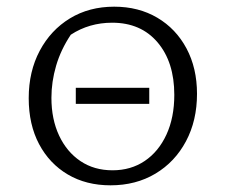

<svg xmlns="http://www.w3.org/2000/svg" viewBox="-20 -548 676 575"><path d="M311 7Q238 7 183 -25.5Q128 -58 97 -116.5Q66 -175 66 -254Q66 -334 99 -396Q132 -458 189.5 -493Q247 -528 322 -528Q395 -528 451 -495Q507 -462 538.5 -403Q570 -344 570 -267Q570 -187 537 -125Q504 -63 445.5 -28Q387 7 311 7ZM317 -38Q372 -38 413.5 -66Q455 -94 478.5 -145Q502 -196 502 -264Q502 -362 452 -421Q402 -480 316 -480Q247 -480 192 -444Q162 -399 148 -351Q134 -303 134 -255Q134 -191 157 -142Q180 -93 221 -65.5Q262 -38 317 -38ZM207 -237V-285H427V-237Z"/></svg>

Font: Piazzolla SC Light
Style: Regular
Weight: 300
Designer: Juan Pablo del Peral
Foundry: Huerta Tipografica
Version: Version 1.330